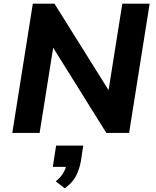

<svg xmlns="http://www.w3.org/2000/svg" viewBox="-20 -725 851 1047"><path d="M47 0 159 -705H277L576 -227H571L647 -705H796L684 0H560L266 -471H271L196 0ZM333 302 284 264Q312 241 326 216.5Q340 192 343 168L369 185H268L286 69H434L421 154Q413 199 393.5 236Q374 273 333 302Z"/></svg>

Font: Nunito Sans 8pt ExtraBold
Style: Italic
Weight: 800
Italic angle: -9°
Version: Version 3.101;gftools[0.9.27]